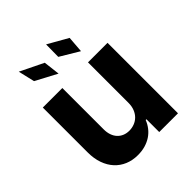

<svg xmlns="http://www.w3.org/2000/svg" viewBox="-214 -910 1051 1051"><g transform="rotate(-45 311.0 -385.0)"><path d="M60.4 -198.2V-545.5H211.6V-225.1Q211.6 -201 218.4 -181.6Q225.1 -162.3 237.6 -148.8Q250 -135.3 267.4 -128Q284.8 -120.7 306.1 -120.7Q326.3 -120.7 345.3 -127.8Q364.3 -134.9 378.7 -149Q393.1 -163 401.6 -183.9Q410.2 -204.9 410.2 -232.2V-545.5H561.4V0H416.2V-99.1H410.5Q401.3 -75.3 385.8 -55.6Q370.4 -35.9 349.4 -22Q328.5 -8.2 302.2 -0.5Q275.9 7.1 245 7.1Q203.8 7.1 169.9 -7.1Q136 -21.3 111.7 -47.8Q87.4 -74.2 73.9 -112.2Q60.4 -150.2 60.4 -198.2ZM241.5 -711.3 252.8 -615.8 128.6 -681.8 106.2 -777.3ZM316.4 -681.8 317.5 -777.3 433.9 -711.3 426.5 -615.8Z"/></g></svg>

Font: Cannonade
Style: Bold
Weight: 700
Designer: Rasmus Andersson
Foundry: rsms
Version: Version 3.012;git-f93a4a705